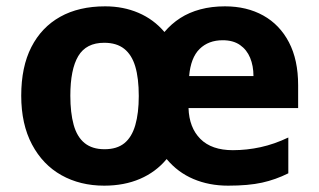

<svg xmlns="http://www.w3.org/2000/svg" viewBox="-20 -576 1007 606"><path d="M690 -556Q759 -556 811 -527Q863 -498 892 -442.5Q921 -387 921 -307V-235H575Q577 -173 612.5 -137.5Q648 -102 715 -102Q759 -102 802.5 -111.5Q846 -121 890 -142V-29Q850 -9 807 0.5Q764 10 700 10Q640 10 590.5 -11Q541 -32 506 -74Q472 -33 422 -11.5Q372 10 309 10Q233 10 174 -23Q115 -56 81 -120Q47 -184 47 -274Q47 -365 79 -427.5Q111 -490 170 -523Q229 -556 312 -556Q369 -556 417 -535.5Q465 -515 499 -475Q521 -501 549 -519Q577 -537 612.5 -546.5Q648 -556 690 -556ZM309 -441Q252 -441 227 -399Q202 -357 202 -274Q202 -220 212.5 -182Q223 -144 247 -124.5Q271 -105 310 -105Q349 -105 372.5 -124Q396 -143 407 -181Q418 -219 418 -273Q418 -329 407 -366Q396 -403 372 -422Q348 -441 309 -441ZM683 -449Q638 -449 610 -421.5Q582 -394 577 -336H780Q780 -368 769.5 -393.5Q759 -419 737.5 -434Q716 -449 683 -449Z"/></svg>

Font: Noto Sans Lao Looped
Style: Bold
Weight: 700
Designer: Mark Frömberg, Ben Mitchell
Foundry: The Fontpad Ltd
Version: Version 1.001